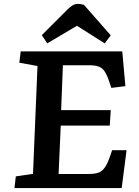

<svg xmlns="http://www.w3.org/2000/svg" viewBox="-20 -963 710 983"><path d="M172 -625 79 -642 86 -700H606L622 -522L550 -513L538 -549Q527 -581 515 -598.5Q503 -616 484.5 -622.5Q466 -629 435 -629H302L293 -399H547L542 -320H291L280 -72H431Q459 -72 479 -77.5Q499 -83 513 -100.5Q527 -118 540 -153L554 -194H628L603 0H54L61 -60L149 -73ZM547 -782 516 -741 374 -831 222 -741 194 -783 324 -913Q339 -928 351.5 -935.5Q364 -943 379 -943Q388 -943 395.5 -941.5Q403 -940 410 -938Z"/></svg>

Font: Literata 7pt SemiBold
Style: Italic
Weight: 600
Italic angle: -2°
Designer: Latin by Veronika Burian and Jose Scaglione. Greek by Irene Vlachou. Cyrillic by Vera Evstafieva
Foundry: TypeTogether
Version: Version 3.002